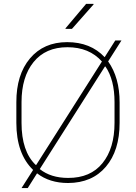

<svg xmlns="http://www.w3.org/2000/svg" viewBox="-20 -940 706 997"><path d="M333.5 -16.1Q449.7 -15.6 512.2 -92.8Q574.7 -169.9 574.7 -302.2V-409.7Q574.7 -525.4 527.8 -594.2L524.9 -594.7L186.5 -62Q244.1 -16.1 333.5 -16.1ZM91.8 -409.7V-302.2Q91.8 -154.3 165 -84L168 -83.5L509.3 -620.6Q443.4 -694.8 330.1 -694.8Q216.8 -694.8 154.3 -617.7Q91.8 -540.5 91.8 -409.7ZM601.1 -408.7V-302.2Q601.1 -158.2 529.8 -74.2Q458.5 9.8 333.5 10.3Q237.3 10.3 172.4 -40L124 36.6H91.8L151.9 -57.6Q64.9 -141.6 64.9 -302.2V-408.7Q64.5 -552.2 135.7 -636.7Q207 -721.2 328.6 -721.2Q450.2 -721.2 523.4 -643.1L578.6 -730H610.8L541.5 -621.1Q601.1 -537.1 601.1 -408.7ZM427.2 -919.9H465.3L466.3 -917.5L353.5 -790H320.8L319.8 -792.5Z"/></svg>

Font: Roboto-Thin
Style: Regular
Weight: 250
Designer: Google
Version: Version 1.100141; 2013; ttfautohint (v0.94.14-c901) -l 8 -r 